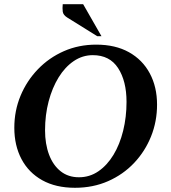

<svg xmlns="http://www.w3.org/2000/svg" viewBox="-20 -882 814 912"><path d="M336 10Q245 10 180.5 -26Q116 -62 82 -126.5Q48 -191 48 -275Q48 -356 77.5 -427Q107 -498 160 -553Q213 -608 283.5 -639Q354 -670 437 -670Q528 -670 592.5 -634Q657 -598 691.5 -533.5Q726 -469 726 -385Q726 -305 697.5 -234Q669 -163 617 -108Q565 -53 493.5 -21.5Q422 10 336 10ZM355 -40Q406 -40 447.5 -68.5Q489 -97 519 -146.5Q549 -196 565 -261Q581 -326 581 -398Q581 -497 541 -558.5Q501 -620 421 -620Q372 -620 330.5 -592Q289 -564 258.5 -514.5Q228 -465 211 -400.5Q194 -336 194 -263Q194 -198 213 -147.5Q232 -97 268 -68.5Q304 -40 355 -40ZM442 -710 299 -799Q280 -811 278 -827Q276 -843 278 -862H375L462 -710Z"/></svg>

Font: Spectral SC
Style: Bold Italic
Weight: 700
Italic angle: -10°
Designer: Jean-Baptiste Levee
Foundry: Production Type
Version: Version 2.001